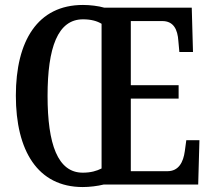

<svg xmlns="http://www.w3.org/2000/svg" viewBox="-20 -745 853 775"><path d="M314 10C341 10 374 6 398 0H780L785 -179H732L726 -135C720 -90 701 -54 656 -54H508V-347H701V-401H508V-660H635C680 -660 697 -627 700 -579L704 -535H759L754 -714H401C377 -721 343 -725 315 -725C132 -725 44 -580 44 -359C44 -137 132 10 314 10ZM314 -48C213 -48 172 -163 172 -358C172 -553 213 -667 315 -667C348 -667 372 -660 390 -649V-65C370 -55 347 -48 314 -48Z"/></svg>

Font: Noto Serif Hebrew ExtraCondensed SemiBold
Style: Regular
Weight: 600
Width: 2
Designer: Monotype Design Team
Foundry: Monotype Imaging Inc.
Version: Version 2.004